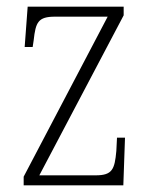

<svg xmlns="http://www.w3.org/2000/svg" viewBox="-20 -556 456 576"><path d="M51 0H350L355 -143H331L329 -103C324 -48 317 -30 267 -30H98L351 -510V-536H63L54 -415H78L81 -435C87 -489 94 -506 145 -506H303L51 -26Z"/></svg>

Font: Noto Serif Hebrew Condensed ExtraLight
Style: Regular
Weight: 200
Width: 3
Designer: Monotype Design Team
Foundry: Monotype Imaging Inc.
Version: Version 2.004